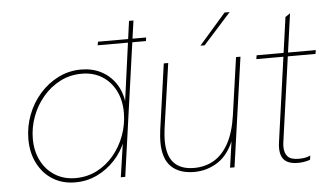

<svg xmlns="http://www.w3.org/2000/svg" viewBox="-50 -778 1484 863"><g transform="rotate(-5 692.5 -346.0)"><path d="M257 5Q199 5 155.5 -22Q112 -49 87.5 -97Q63 -145 63 -206Q63 -263 83 -315.5Q103 -368 139 -409Q175 -450 223 -474Q271 -498 326 -498Q377 -498 417 -477Q457 -456 482 -418Q507 -380 513 -328L509 -324L560 -697H580L482 0H462L487 -170L491 -166Q471 -114 435.5 -76Q400 -38 354.5 -16.5Q309 5 257 5ZM260 -14Q312 -14 356 -36.5Q400 -59 432.5 -98Q465 -137 483 -186.5Q501 -236 501 -289Q501 -345 479 -388Q457 -431 418 -455Q379 -479 327 -479Q274 -479 229.5 -456Q185 -433 152 -394Q119 -355 101 -306Q83 -257 83 -206Q83 -151 105 -107.5Q127 -64 167 -39Q207 -14 260 -14ZM410 -600 413 -616H630L628 -600Z M793 5Q727 5 690 -30.5Q653 -66 653 -143Q653 -153 654 -166.5Q655 -180 657 -196L699 -493H719L677 -201Q675 -187 674 -171.5Q673 -156 673 -148Q673 -78 704 -45.5Q735 -13 794 -13Q845 -13 884.5 -36.5Q924 -60 950.5 -108.5Q977 -157 988 -233L1025 -493H1045L975 0H955L974 -134L978 -133Q950 -59 901 -27Q852 5 793 5ZM870 -558 991 -697H1014L889 -558Z M1261 5Q1233 5 1215.5 -3.5Q1198 -12 1190 -28.5Q1182 -45 1182 -69Q1182 -75 1182.5 -81.5Q1183 -88 1184 -95L1262 -653L1284 -668L1204 -97Q1203 -92 1202.5 -85Q1202 -78 1202 -73Q1202 -44 1216.5 -28.5Q1231 -13 1265 -13Q1277 -13 1290 -14.5Q1303 -16 1319 -23L1316 -4Q1301 1 1287.5 3Q1274 5 1261 5ZM1115 -476 1118 -493H1385L1382 -476Z"/></g></svg>

Font: Hanken Grotesk Thin
Style: Italic
Weight: 250
Italic angle: -8°
Designer: Alfredo Marco Pradil
Foundry: Hanken Design Co.
Version: Version 3.013